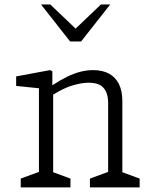

<svg xmlns="http://www.w3.org/2000/svg" viewBox="-20 -818 660 838"><path d="M372.5 -38.5 463.5 -72 452 -45V-367Q452 -400.5 441.5 -420.5Q431 -440.5 412.5 -448.8Q394 -457 367 -457Q337.5 -457 298.5 -445.8Q259.5 -434.5 213 -405.5Q205 -400.5 196.8 -395Q188.5 -389.5 180.5 -383.5L185.5 -429.5Q194.5 -436 199 -439Q203.5 -442 212 -448Q244 -469 273.2 -483.2Q302.5 -497.5 330.8 -504.8Q359 -512 386.5 -512Q426 -512 454.5 -497.2Q483 -482.5 498.5 -452.2Q514 -422 514 -376.5V-40L498.5 -72L589.5 -38.5V0H372.5ZM70.5 -38.5 161.5 -72 150 -45V-457.5L172 -430.5L50.5 -443V-484.5L198.5 -512L208.5 -507V-426.5L212 -419.5V-40L196.5 -72L287.5 -38.5V0H70.5ZM286 -637H334L461 -798.5H420.5L310 -693L199.5 -798.5H159Z"/></svg>

Font: Monaspace Xenon Var
Style: Regular
Weight: 400
Designer: Riley Cran and the Lettermatic Team
Version: Version 1.000 (Monaspace Xenon Var)